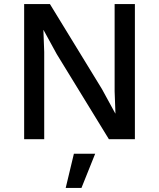

<svg xmlns="http://www.w3.org/2000/svg" viewBox="-20 -680 776 938"><path d="M639 -660V0H512L257 -416L193 -533H192L196 -426V0H98V-660H224L478 -245L543 -126H544L540 -234V-660ZM445 71 378 238H301L341 71Z"/></svg>

Font: Elaine Sans Medium
Style: Regular
Weight: 500
Designer: Wei Huang
Foundry: Wei Huang
Version: Version 2.001;December 24, 2019;FontCreator 12.0.0.2547 64-b